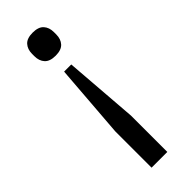

<svg xmlns="http://www.w3.org/2000/svg" viewBox="-238 -553 759 759"><g transform="rotate(-45 142.0 -173.0)"><path d="M97 182V-21L121 -331H161L185 -21V182ZM142 -399Q110 -399 95.5 -415Q81 -431 81 -457V-470Q81 -496 95.5 -512Q110 -528 142 -528Q174 -528 188.5 -512Q203 -496 203 -470V-457Q203 -431 188.5 -415Q174 -399 142 -399Z"/></g></svg>

Font: IBM Plex Thai
Style: Regular
Weight: 400
Designer: Mike Abbink, Paul van der Laan, Pieter van Rosmalen, Ben Mitchell, Mark Frömberg
Foundry: Bold Monday
Version: Version 1.0